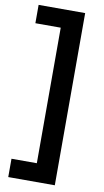

<svg xmlns="http://www.w3.org/2000/svg" viewBox="-104 -837 568 1052"><g transform="rotate(10 180.5 -311.0)"><path d="M22 66H163V-688H22V-790H281V168H22Z"/></g></svg>

Font: Prodigy Sans SemiBold
Style: Regular
Weight: 600
Designer: Wei Huang
Foundry: Wei Huang
Version: Version 1.003; ttfautohint (v1.8.3)